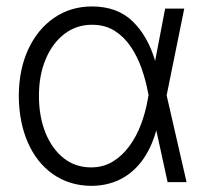

<svg xmlns="http://www.w3.org/2000/svg" viewBox="-20 -573 646 604"><path d="M266.1 11.7Q197.3 10.7 146.2 -25.4Q95.2 -61.5 67.4 -125.2Q39.6 -189 39.1 -272Q39.6 -354.5 68.8 -417.7Q98.1 -481 150.1 -516.8Q202.1 -552.7 269.5 -552.7Q349.1 -552.7 397.5 -505.6Q445.8 -458.5 468.3 -380.4H492.2L503.9 -274.4L566.9 0H507.3L445.3 -283.7Q438.5 -320.3 425.5 -357.4Q412.6 -394.5 391.8 -425.5Q371.1 -456.5 341.1 -475.8Q311 -495.1 269.5 -495.1Q220.7 -495.1 183.1 -466.6Q145.5 -438 124 -387.5Q102.5 -336.9 102.5 -271.5Q102.5 -206.5 123 -155.5Q143.6 -104.5 180.4 -75.4Q217.3 -46.4 266.1 -46.4Q304.7 -46.4 334.5 -64.5Q364.3 -82.5 386.7 -113Q409.2 -143.6 423.6 -181.9Q438 -220.2 444.8 -260.3L499.5 -545.9H559.6L503.9 -271.5L492.7 -162.6H471.7Q455.1 -104.5 425.8 -65.9Q396.5 -27.3 356.2 -7.8Q315.9 11.7 266.1 11.7Z"/></svg>

Font: Inter Tight Light
Style: Regular
Weight: 300
Designer: Rasmus Andersson
Foundry: rsms
Version: Version 3.004